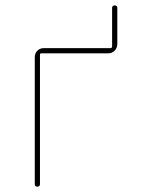

<svg xmlns="http://www.w3.org/2000/svg" viewBox="-20 -700 540 720"><path d="M110.4 -9.8V-485.4Q110.4 -500 120.1 -509.8Q129.9 -519.5 144.5 -519.5H394.5Q399.4 -519.5 400.4 -525.4V-669.9Q400.4 -679.7 410.2 -679.7Q419.9 -679.7 419.9 -669.9V-535.2Q419.9 -520.5 410.2 -510.3Q400.4 -500 384.8 -500H134.8Q129.9 -500 129.9 -495.1V-9.8Q129.9 0 120.1 0Q110.4 0 110.4 -9.8Z"/></svg>

Font: Rounded-X Mgen+ 1m thin
Style: Regular
Weight: 100
Designer: [Source Han Sans]
Ryoko NISHIZUKA  (kana & ideographs); Paul D. Hunt (Latin, Greek & Cyrillic); Wenlong ZHANG  (bopomofo
Version: Version 1.059.20150602